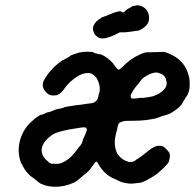

<svg xmlns="http://www.w3.org/2000/svg" viewBox="-20 -680 747 736"><path d="M298 -481Q308 -482 323.5 -481.5Q339 -481 339 -479Q339 -476 344 -476Q345 -476 347.5 -475.5Q350 -475 351.5 -474.5Q353 -474 356 -473Q362 -471 363 -472Q365 -474 380 -465Q392 -458 399 -451Q402 -448 405 -446Q413 -439 422 -425Q431 -413 435 -413Q439 -413 449 -423Q479 -455 518 -472Q527 -476 538 -479Q541 -480 542 -479.5Q543 -479 547.5 -479.5Q552 -480 567.5 -480Q583 -480 587 -480.5Q591 -481 592.5 -481Q594 -481 598.5 -480.5Q603 -480 603.5 -481Q604 -482 613 -480Q630 -475 649 -464Q664 -455 679 -439Q699 -415 706 -379Q707 -372 707 -361Q708 -342 703 -327Q700 -318 698 -315Q696 -313 691 -304.5Q686 -296 683.5 -292Q681 -288 680 -286Q674 -273 650 -256Q632 -243 616 -239Q604 -236 598 -234Q595 -232 591 -231Q587 -230 582 -228Q577 -225 542 -220Q519 -217 489 -217Q459 -217 455.5 -216Q452 -215 446 -213Q436 -210 434 -204Q431 -198 431 -194Q430 -190 429 -184Q419 -151 420 -130Q421 -117 423 -109Q426 -97 431 -89Q442 -74 455 -67Q464 -62 468 -62Q469 -62 469 -61Q469 -59 476.5 -59Q484 -59 488 -60Q496 -62 499 -65L501 -66H499L504 -69Q517 -76 544 -98Q548 -102 554 -106Q574 -121 587 -121Q597 -122 606 -118Q611 -115 618 -108Q627 -99 630 -92Q632 -86 631 -78Q628 -60 626 -58Q624 -53 611 -40Q604 -32 581 -13Q571 -5 554 4Q526 21 513 21Q511 21 504 22Q491 24 482 24Q472 24 458 21Q446 19 434 13Q430 10 424 8Q408 2 394 -8Q383 -16 373 -28Q366 -36 357 -51Q354 -57 352 -59Q348 -63 343 -55Q341 -52 337.5 -47.5Q334 -43 331 -39Q322 -24 305 -12Q299 -7 295 -4Q286 5 281 8Q278 10 275 13Q268 19 251 25Q221 36 193 36Q172 36 151 30Q137 25 136 24Q135 23 134.5 23Q134 23 133.5 22.5Q133 22 128 18.5Q123 15 118 10.5Q113 6 109 3Q96 -5 90 -12Q87 -16 82 -21Q76 -28 68 -42Q64 -52 62 -53Q60 -55 56 -70Q49 -97 53 -124Q59 -166 87 -200Q98 -212 111 -223Q115 -227 121.5 -231Q128 -235 132.5 -238Q137 -241 138 -240Q138 -239 150 -244Q159 -249 161 -249Q174 -251 191 -259Q197 -262 212 -264Q225 -267 227 -269Q229 -270 251 -273.5Q273 -277 293 -279Q303 -281 308.5 -281.5Q314 -282 320 -283Q334 -284 340 -287Q350 -292 354 -301Q357 -307 359 -321L360 -324H361Q362 -326 362 -332Q364 -347 358 -364Q356 -369 355 -371Q354 -375 350 -381Q337 -398 323 -400Q319 -400 312 -400Q302 -399 292 -395Q282 -391 272 -384Q268 -382 250 -367Q239 -357 228 -342Q221 -332 216 -327Q208 -319 200 -316Q195 -314 182 -314Q173 -315 171 -316Q161 -320 152 -332Q140 -348 146 -367Q150 -377 163 -395Q177 -415 202 -436Q206 -439 210 -442Q214 -445 216.5 -447Q219 -449 219 -449Q220 -448 230 -454Q237 -458 241 -460Q244 -462 246 -463Q248 -464 248.5 -465Q249 -466 249 -466Q249 -467 266 -473Q281 -479 298 -481ZM586 -401Q577 -404 559 -398Q553 -396 551.5 -395Q550 -394 544.5 -391Q539 -388 533.5 -384.5Q528 -381 523.5 -376Q519 -371 518 -369Q516 -365 509 -357Q493 -340 484 -321L481 -315V-310Q481 -305 484.5 -303Q488 -301 504 -303Q522 -306 522 -305Q524 -303 557 -309Q574 -312 575 -315Q575 -315 579 -316Q587 -319 595 -325Q609 -334 616 -347Q622 -360 617 -371Q616 -373 616.5 -373.5Q617 -374 617 -375Q616 -379 614 -382Q613 -382 612 -384Q611 -389 603 -394Q597 -398 586 -401ZM308 -191Q307 -192 304 -192Q298 -192 284 -190Q281 -189 272 -188Q263 -187 262.5 -186.5Q262 -186 257 -185.5Q252 -185 246.5 -184Q241 -183 237 -182Q212 -177 193 -170Q177 -163 163 -149Q153 -140 148 -131.5Q143 -123 141 -115Q135 -89 156 -68Q161 -63 163.5 -61.5Q166 -60 166 -59Q166 -57 173 -54Q180 -51 181 -52Q181 -53 184 -52.5Q187 -52 194 -52Q201 -52 204 -52Q214 -54 222 -58Q239 -66 255 -82Q269 -96 281 -114Q283 -119 284 -118.5Q285 -118 286.5 -119.5Q288 -121 289 -124Q291 -127 292 -128Q293 -129 293 -129.5Q293 -130 295 -135Q299 -144 297 -143Q296 -143 299 -147Q311 -173 313 -181Q313 -188 308 -191ZM501 -659Q508 -661 518 -658Q522 -656 523 -656Q526 -656 535 -649Q541 -644 545 -637Q550 -629 551 -619Q552 -611 551 -605Q550 -601 550 -599Q549 -593 543 -585Q534 -575 527 -571Q514 -562 506 -562Q501 -562 491 -560Q487 -559 484 -559Q481 -559 471.5 -557.5Q462 -556 451 -556H439L431 -552Q423 -548 419 -546Q415 -544 410 -542Q405 -540 394.5 -536.5Q384 -533 379 -533Q369 -532 362 -534Q355 -536 347 -544Q341 -550 339 -557Q327 -586 367 -611Q371 -614 372.5 -614Q374 -614 378 -616Q382 -618 382.5 -618Q383 -618 387 -619Q391 -621 398 -624Q400 -625 401 -625Q406 -627 411 -629Q415 -631 416.5 -631.5Q418 -632 419.5 -632Q421 -632 422.5 -633Q424 -634 424 -633.5Q424 -633 426 -634Q428 -635 431 -635.5Q434 -636 435.5 -636.5Q437 -637 437.5 -636.5Q438 -636 439 -636.5Q440 -637 441 -636.5Q442 -636 444 -636Q446 -636 446 -635.5Q446 -635 447.5 -634Q449 -633 449 -633.5Q449 -634 450 -633Q451 -632 452.5 -632Q454 -632 460 -638Q466 -644 472 -647Q478 -650 483 -653L488 -657H494Q499 -658 501 -659Z"/></svg>

Font: TT2020 Style E
Style: Italic
Weight: 400
Italic angle: -15°
Version: Version 0.2.000